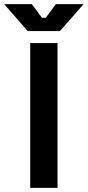

<svg xmlns="http://www.w3.org/2000/svg" viewBox="-80 -908 424 928"><path d="M66 0V-700H198V0ZM54 -758 -60 -888H74L123 -822H141L190 -888H324L210 -758Z"/></svg>

Font: Space Grotesk
Style: Bold
Weight: 700
Designer: Florian Karsten
Foundry: Florian Karsten
Version: Version 2.000